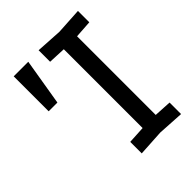

<svg xmlns="http://www.w3.org/2000/svg" viewBox="-201 -816 932 932"><g transform="rotate(-45 265.0 -350.0)"><path d="M50 -460V-700H150L110 -460ZM225 4V-75L315 -80V-621L225 -625V-704L360 -696L495 -704V-626L405 -620V-80L495 -75V4L360 -4Z"/></g></svg>

Font: Tektur SemiCondensed
Style: Regular
Weight: 400
Width: 4
Designer: Adam Jagosz
Foundry: Adam Jagosz
Version: Version 1.005;gftools[0.9.30]